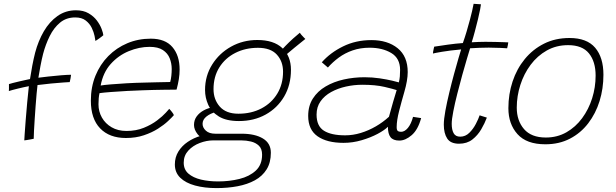

<svg xmlns="http://www.w3.org/2000/svg" viewBox="-20 -738 3234 1008"><path d="M107.5 -1Q107.5 -4.5 109.5 -34.5Q111.5 -64.5 115 -108.8Q118.5 -153 122.8 -200.2Q127 -247.5 131.5 -285.5Q107 -281 75.2 -273.2Q43.5 -265.5 26.5 -260Q27 -263.5 27 -270.8Q27 -278 27 -285.5Q27 -293 27 -296.5Q32.5 -298.5 48 -302.5Q63.5 -306.5 82.2 -310.8Q101 -315 116.5 -318.5Q132 -322 137.5 -323Q142.5 -357 149.5 -393.5Q156.5 -430 164.5 -461.5Q181 -523.5 210.2 -573.8Q239.5 -624 282 -654Q324.5 -684 379 -684Q418 -684 445 -668.2Q472 -652.5 488.8 -630Q505.5 -607.5 513.5 -586Q521.5 -564.5 522.5 -553Q519.5 -550.5 514.2 -546.2Q509 -542 502.8 -537.5Q496.5 -533 490.8 -529.2Q485 -525.5 481 -523Q480.5 -529.5 476.5 -549.2Q472.5 -569 461.8 -591.5Q451 -614 430.2 -630.2Q409.5 -646.5 375 -646.5Q328 -646.5 295.2 -619.2Q262.5 -592 241 -548.5Q219.5 -505 206.5 -456Q199.5 -429 192.5 -392.2Q185.5 -355.5 181.5 -330Q199.5 -332.5 233.2 -336.2Q267 -340 301 -342.8Q335 -345.5 353 -345.5Q352.5 -338.5 350.5 -327.5Q348.5 -316.5 346 -307Q341.5 -307 313.2 -305Q285 -303 247.5 -299.5Q210 -296 177 -291.5Q175 -275 172.2 -246Q169.5 -217 167 -182.2Q164.5 -147.5 162.2 -113.2Q160 -79 158.5 -51.5Q157 -24 157 -9.5Q149.5 -8 139.5 -6Q129.5 -4 120.8 -2.8Q112 -1.5 107.5 -1Z M892.5 -133Q883 -122 862 -102.2Q841 -82.5 809.2 -62.2Q777.5 -42 735.2 -27.8Q693 -13.5 641 -13.5Q554.5 -13.5 505.8 -64Q457 -114.5 457 -209.5Q457 -281 481.2 -340.5Q505.5 -400 548.5 -443.5Q591.5 -487 648.5 -511Q705.5 -535 771.5 -535Q847.5 -535 885.2 -490.8Q923 -446.5 923 -373Q923 -348 919 -322.8Q915 -297.5 907 -267.5Q903.5 -267.5 886.2 -267.2Q869 -267 843 -266.8Q817 -266.5 787.2 -265.8Q757.5 -265 729 -264Q693 -263 648 -260.5Q603 -258 563 -255Q523 -252 502.5 -249Q497 -225.5 497 -190.5Q497 -152.5 515 -120.8Q533 -89 566 -69.8Q599 -50.5 644 -50.5Q694.5 -50.5 735 -67Q775.5 -83.5 804.8 -105.8Q834 -128 850.2 -146Q866.5 -164 868.5 -166.5Q871 -164 874.8 -159.8Q878.5 -155.5 882.5 -150.5Q886.5 -145.5 889.2 -141Q892 -136.5 892.5 -133ZM508.5 -289Q525.5 -292 561.2 -295Q597 -298 644.5 -300.8Q692 -303.5 743.5 -304.5Q774 -305.5 802.8 -306Q831.5 -306.5 851.2 -307Q871 -307.5 873.5 -307.5Q877.5 -321 879.5 -339.5Q881.5 -358 881.5 -375.5Q881.5 -405 871 -431.8Q860.5 -458.5 835.2 -475.2Q810 -492 765.5 -492Q711 -492 656.2 -469.5Q601.5 -447 561.2 -402Q521 -357 508.5 -289Z M1234.5 -102.5Q1168 -102.5 1129 -126.5Q1090 -150.5 1073.2 -187.8Q1056.5 -225 1056.5 -265.5Q1056.5 -339.5 1093.8 -399Q1131 -458.5 1193.2 -493.2Q1255.5 -528 1331 -528Q1417 -528 1462.2 -485.5Q1507.5 -443 1507.5 -371.5Q1507.5 -292 1471.8 -231.2Q1436 -170.5 1374.5 -136.5Q1313 -102.5 1234.5 -102.5ZM1117 249.5Q1053.5 249.5 1004 236Q954.5 222.5 926.2 195Q898 167.5 898 125.5Q898 87.5 916.5 57.5Q935 27.5 965.8 6.8Q996.5 -14 1034.2 -25Q1072 -36 1111 -36Q1142 -36 1181 -36Q1220 -36 1249 -36Q1318.5 -36 1360.2 -11Q1402 14 1402 64Q1402 115.5 1379.8 151.2Q1357.5 187 1318.2 208.5Q1279 230 1227.2 239.8Q1175.5 249.5 1117 249.5ZM1125.5 214.5Q1184 214.5 1236.8 201.5Q1289.5 188.5 1322.8 157.8Q1356 127 1356 74Q1356 43 1339.2 27Q1322.5 11 1297.5 5Q1272.5 -1 1246.5 -1Q1208.5 -1 1172 -1Q1135.5 -1 1100 -1Q1064.5 -1 1028.5 12.8Q992.5 26.5 968.5 52.8Q944.5 79 944.5 116Q944.5 152 969.2 173.5Q994 195 1035 204.8Q1076 214.5 1125.5 214.5ZM1074 -4.5Q1036 -10 1017.2 -33.8Q998.5 -57.5 998.5 -82Q998.5 -107.5 1012.5 -126.8Q1026.5 -146 1049.5 -158.5Q1072.5 -171 1098.5 -175L1118.5 -151.5Q1084.5 -143 1064 -126.5Q1043.5 -110 1043.5 -88Q1043.5 -68 1060.8 -52Q1078 -36 1111 -36ZM1231.5 -141Q1300 -141 1353 -169Q1406 -197 1436 -246.8Q1466 -296.5 1466 -361.5Q1466 -416 1433.2 -451.5Q1400.5 -487 1334.5 -487Q1268 -487 1215 -460Q1162 -433 1131.5 -384.2Q1101 -335.5 1101 -270Q1101 -215.5 1134 -178.2Q1167 -141 1231.5 -141ZM1465.5 -436 1442.5 -456Q1457.5 -475.5 1477.8 -496.2Q1498 -517 1518.5 -535.5Q1539 -554 1554 -566Q1556.5 -562 1562.2 -555.2Q1568 -548.5 1574 -542.5Q1580 -536.5 1583 -533.5Q1577.5 -529 1561.5 -516.2Q1545.5 -503.5 1526 -487.5Q1506.5 -471.5 1489.8 -457.2Q1473 -443 1465.5 -436Z M1783.5 12Q1696.5 12 1647.2 -22.5Q1598 -57 1598 -129.5Q1598 -182.5 1622.8 -221Q1647.5 -259.5 1689.8 -284.2Q1732 -309 1785 -320.8Q1838 -332.5 1894 -332.5Q1934.5 -332.5 1973 -326.8Q2011.5 -321 2039 -314.5Q2066.5 -308 2074 -305.5Q2078 -323 2079.2 -337Q2080.5 -351 2080.5 -371Q2080.5 -432 2034 -459.8Q1987.5 -487.5 1920.5 -487.5Q1872 -487.5 1831.5 -473.5Q1791 -459.5 1758.8 -435.8Q1726.5 -412 1701.5 -383.5L1669.5 -411Q1714 -461.5 1781.2 -494.5Q1848.5 -527.5 1929.5 -527.5Q2015 -527.5 2067.8 -484.8Q2120.5 -442 2120.5 -359.5Q2120.5 -338 2116 -311.8Q2111.5 -285.5 2103 -256.5Q2088.5 -206.5 2075.5 -156Q2062.5 -105.5 2062.5 -70.5Q2062.5 -55 2068.5 -50.5Q2074.5 -46 2085.5 -46Q2104.5 -46 2121.5 -66.5Q2138.5 -87 2148.5 -124.5L2191 -118Q2174.5 -57 2141.5 -28.5Q2108.5 0 2076.5 0Q2044 0 2030.2 -17.8Q2016.5 -35.5 2016.5 -72.5Q1999.5 -55 1962.5 -35.2Q1925.5 -15.5 1878.5 -1.8Q1831.5 12 1783.5 12ZM1792 -27.5Q1833 -27.5 1874 -40Q1915 -52.5 1953 -74.5Q1991 -96.5 2022 -125Q2034.5 -171 2043.8 -202.8Q2053 -234.5 2062.5 -265Q2046.5 -270.5 1998.8 -281.8Q1951 -293 1882 -293Q1838.5 -293 1796 -283.5Q1753.5 -274 1718.5 -254.8Q1683.5 -235.5 1662.8 -206Q1642 -176.5 1642 -136.5Q1642 -76 1680.5 -51.8Q1719 -27.5 1792 -27.5Z M2536 -120.5Q2525 -91 2506.5 -59.2Q2488 -27.5 2459.8 -5.5Q2431.5 16.5 2390 16.5Q2345.5 16.5 2327.8 -10.8Q2310 -38 2310 -83.5Q2310 -111.5 2318.2 -156.5Q2326.5 -201.5 2338.8 -252.2Q2351 -303 2364 -350.5Q2377 -398 2387.2 -432.8Q2397.5 -467.5 2401 -478.5Q2340.5 -473 2301 -466.2Q2261.5 -459.5 2253 -457Q2253 -460.5 2254 -467.2Q2255 -474 2256.8 -481.2Q2258.5 -488.5 2259.5 -493Q2287.5 -497.5 2330.5 -503.5Q2373.5 -509.5 2410 -512Q2420 -540 2429.5 -571.8Q2439 -603.5 2447 -634Q2453.5 -658 2458.5 -679.8Q2463.5 -701.5 2466.5 -718L2505 -715.5Q2505 -711 2500.8 -689.2Q2496.5 -667.5 2489.2 -636.5Q2482 -605.5 2473 -573Q2469 -558 2464.8 -543.5Q2460.5 -529 2456.5 -516Q2470.5 -517 2492.5 -517.8Q2514.5 -518.5 2528.5 -518.5Q2554.5 -518.5 2580.8 -517.8Q2607 -517 2626 -516.5Q2645 -516 2648.5 -515.5Q2648.5 -512 2646 -500.2Q2643.5 -488.5 2642.5 -484.5Q2637.5 -485 2607.2 -486.5Q2577 -488 2546 -488Q2523.5 -488 2496.8 -487Q2470 -486 2448 -484.5Q2443 -468.5 2431.8 -431Q2420.5 -393.5 2407 -344.8Q2393.5 -296 2380.8 -245.8Q2368 -195.5 2359.8 -153.2Q2351.5 -111 2351.5 -87.5Q2351.5 -57 2361.5 -38.8Q2371.5 -20.5 2396 -20.5Q2423.5 -20.5 2444 -40.8Q2464.5 -61 2478.2 -87.5Q2492 -114 2498 -132.5Q2500 -132 2505.2 -130.2Q2510.5 -128.5 2517 -126.5Q2523.5 -124.5 2528.8 -122.8Q2534 -121 2536 -120.5Z M2843 19.5Q2744.5 19.5 2696.8 -33.8Q2649 -87 2649 -170Q2649 -243.5 2671 -310Q2693 -376.5 2735 -427.8Q2777 -479 2836.2 -508.8Q2895.5 -538.5 2970 -538.5Q3061 -538.5 3104.5 -487.5Q3148 -436.5 3148 -345.5Q3148 -273 3127.8 -207.5Q3107.5 -142 3068.2 -90.8Q3029 -39.5 2972.2 -10Q2915.5 19.5 2843 19.5ZM2845.5 -16Q2905.5 -16 2953.8 -43.5Q3002 -71 3036.2 -117.5Q3070.5 -164 3088.8 -222Q3107 -280 3107 -341Q3107 -414.5 3072 -457.8Q3037 -501 2962.5 -501Q2900.5 -501 2850.8 -473Q2801 -445 2765.8 -397.8Q2730.5 -350.5 2711.8 -292Q2693 -233.5 2693 -173Q2693 -104.5 2731.2 -60.2Q2769.5 -16 2845.5 -16Z"/></svg>

Font: Grandstander Thin Thin
Style: Italic
Weight: 250
Italic angle: -15°
Version: Version 1.200